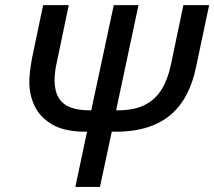

<svg xmlns="http://www.w3.org/2000/svg" viewBox="-20 -734 841 754"><path d="M275.9 0 321.8 -216.8H314.9Q235.4 -216.8 187.3 -243.9Q139.2 -271 117.2 -315.2Q95.2 -359.4 95.2 -411.1Q95.2 -430.2 98.1 -455.1Q101.1 -480 106.4 -508.8L149.4 -713.9H250L204.6 -496.6Q198.7 -471.7 196.5 -452.6Q194.3 -433.6 194.3 -418.5Q194.3 -377.9 209.5 -351.6Q224.6 -325.2 254.9 -313Q285.2 -300.8 331.1 -300.8H338.4L426.8 -713.9H523.9L436 -300.8H443.4Q505.9 -300.8 547.4 -321.3Q588.9 -341.8 613.8 -381.3Q638.7 -420.9 650.9 -478.5L700.2 -713.9H801.3L749.5 -468.8Q737.8 -412.1 714.4 -365.7Q690.9 -319.3 653.6 -286.1Q616.2 -252.9 561.8 -234.9Q507.3 -216.8 433.6 -216.8H418.9L372.6 0Z"/></svg>

Font: Open Sans Medium
Style: Italic
Weight: 500
Italic angle: -12°
Designer: Monotype Design Team
Foundry: Monotype Imaging Inc.
Version: Version 3.000